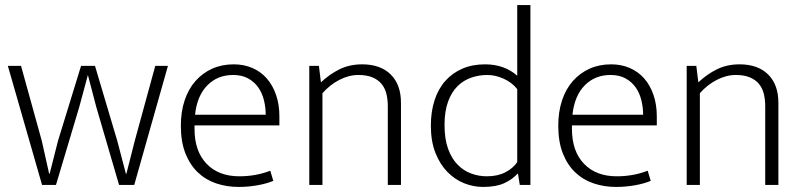

<svg xmlns="http://www.w3.org/2000/svg" viewBox="-20 -730 3169 758"><path d="M11 -470H63L145 -174L174 -44H176L209 -174L300 -470H355L443 -174L477 -44H479L512 -174L593 -470H643L510 0H450L360 -308L327 -434L293 -308L201 0H146Z M1083 -235H748V-221Q748 -133 795.5 -83.5Q843 -34 925 -34Q990 -34 1047 -56L1059 -16Q1033 -5 996.5 1.5Q960 8 922 8Q875 8 833.5 -6Q792 -20 761 -49.5Q730 -79 712 -124.5Q694 -170 694 -234Q694 -289 709 -334Q724 -379 752 -410.5Q780 -442 818 -459Q856 -476 903 -476Q943 -476 976.5 -461.5Q1010 -447 1033.5 -420Q1057 -393 1070 -355Q1083 -317 1083 -271ZM1029 -277Q1029 -306 1022 -334.5Q1015 -363 999.5 -385Q984 -407 959.5 -420.5Q935 -434 900 -434Q839 -434 798.5 -393Q758 -352 750 -277Z M1253 0H1201V-470H1239L1247 -405Q1281 -437 1320.5 -456.5Q1360 -476 1410 -476Q1482 -476 1522.5 -436Q1563 -396 1563 -324V0H1511V-311Q1511 -337 1505.5 -359.5Q1500 -382 1486.5 -398.5Q1473 -415 1450.5 -424.5Q1428 -434 1395 -434Q1357 -434 1319.5 -414.5Q1282 -395 1253 -362Z M2022 -710H2074V0H2032L2025 -44H2023Q2002 -21 1970 -6.5Q1938 8 1887 8Q1849 8 1812.5 -6.5Q1776 -21 1746.5 -51Q1717 -81 1699 -126.5Q1681 -172 1681 -234Q1681 -289 1695.5 -334Q1710 -379 1738 -410.5Q1766 -442 1805.5 -459Q1845 -476 1895 -476Q1971 -476 2022 -431ZM2022 -378Q2002 -404 1969 -419Q1936 -434 1904 -434Q1871 -434 1840.5 -423.5Q1810 -413 1786.5 -390Q1763 -367 1749 -329Q1735 -291 1735 -237Q1735 -181 1749 -142.5Q1763 -104 1786.5 -80Q1810 -56 1840 -45Q1870 -34 1902 -34Q1945 -34 1975.5 -50Q2006 -66 2022 -90Z M2573 -235H2238V-221Q2238 -133 2285.5 -83.5Q2333 -34 2415 -34Q2480 -34 2537 -56L2549 -16Q2523 -5 2486.5 1.5Q2450 8 2412 8Q2365 8 2323.5 -6Q2282 -20 2251 -49.5Q2220 -79 2202 -124.5Q2184 -170 2184 -234Q2184 -289 2199 -334Q2214 -379 2242 -410.5Q2270 -442 2308 -459Q2346 -476 2393 -476Q2433 -476 2466.5 -461.5Q2500 -447 2523.5 -420Q2547 -393 2560 -355Q2573 -317 2573 -271ZM2519 -277Q2519 -306 2512 -334.5Q2505 -363 2489.5 -385Q2474 -407 2449.5 -420.5Q2425 -434 2390 -434Q2329 -434 2288.5 -393Q2248 -352 2240 -277Z M2743 0H2691V-470H2729L2737 -405Q2771 -437 2810.5 -456.5Q2850 -476 2900 -476Q2972 -476 3012.5 -436Q3053 -396 3053 -324V0H3001V-311Q3001 -337 2995.5 -359.5Q2990 -382 2976.5 -398.5Q2963 -415 2940.5 -424.5Q2918 -434 2885 -434Q2847 -434 2809.5 -414.5Q2772 -395 2743 -362Z"/></svg>

Font: Mukta Vaani ExtraLight
Style: Regular
Weight: 275
Designer: Noopur Datye, Girish Dalvi, Yashodeep Gholap, Pallavi Karambelkar
Foundry: Ek Type
Version: Version 2.538;PS 1.000;hotconv 16.6.51;makeotf.lib2.5.65220;